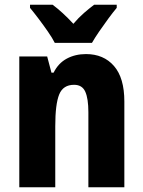

<svg xmlns="http://www.w3.org/2000/svg" viewBox="-20 -786 601 806"><path d="M341 -559Q415 -559 458.5 -509Q502 -459 502 -360V0H351V-315Q351 -372 338 -401Q325 -430 291 -430Q245 -430 228.5 -389.5Q212 -349 212 -256V0H61V-549H178L196 -481H205Q225 -521 260.5 -540Q296 -559 341 -559ZM210 -606Q200 -626 181 -653.5Q162 -681 141.5 -708Q121 -735 106 -753V-766H201Q220 -752 242.5 -731.5Q265 -711 288 -686Q310 -712 332.5 -731.5Q355 -751 375 -766H470V-753Q454 -734 434.5 -707.5Q415 -681 396.5 -654Q378 -627 366 -606Z"/></svg>

Font: Noto Sans Gujarati UI Condensed ExtraBold
Style: Regular
Weight: 800
Width: 3
Designer: Jelle Bosma - Monotype Design Team, Universal Thirst
Foundry: Monotype Imaging Inc.
Version: Version 2.106; ttfautohint (v1.8.4.7-5d5b)